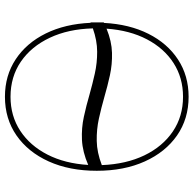

<svg xmlns="http://www.w3.org/2000/svg" viewBox="-23 -754 787 781"><g transform="rotate(90 370.5 -363.5)"><path d="M674.7 -363.6Q674.7 -252.5 636.7 -168.3Q598.7 -84.2 530.9 -37.1Q463.1 9.9 373.6 9.9Q287.3 9.9 221.1 -33.9Q154.8 -77.8 116.1 -156.2Q77.4 -234.7 72.8 -338.8Q72.1 -338.4 71 -338.1V-392Q72.1 -392.8 73.2 -393.1Q78.5 -496.1 117.4 -573.5Q156.2 -650.9 222.1 -694.1Q288 -737.2 373.6 -737.2Q463.1 -737.2 530.9 -690.2Q598.7 -643.1 636.7 -558.9Q674.7 -474.8 674.7 -363.6ZM95.5 -347.7Q98 -248.2 133.5 -172.8Q169 -97.3 230.6 -55Q292.3 -12.8 373.6 -12.8Q451.7 -12.8 512.1 -52.4Q572.4 -92 608.8 -163Q645.2 -234 650.9 -328.8Q597.7 -305.8 549.2 -303.4Q500.7 -301.1 455.1 -311.1Q409.4 -321 364.3 -334.2Q321.7 -346.2 278.8 -355.8Q235.8 -365.4 190.3 -365.2Q144.9 -365.1 95.5 -347.7ZM96.6 -403.4Q148.1 -424.4 195 -425.6Q241.8 -426.8 286.2 -417.1Q330.6 -407.3 374.6 -394.5Q418 -382.1 462.2 -372.3Q506.4 -362.6 553.3 -363.5Q600.1 -364.3 651.6 -384.2Q647.7 -483 611.9 -557.4Q576 -631.7 514.7 -673.1Q453.5 -714.5 373.6 -714.5Q296.5 -714.5 236.5 -676Q176.5 -637.4 139.9 -567.5Q103.3 -497.5 96.6 -403.4Z"/></g></svg>

Font: Inter UI Thin
Style: Regular
Weight: 100
Designer: Rasmus Andersson
Foundry: rsms
Version: 3.2;8d6f07862